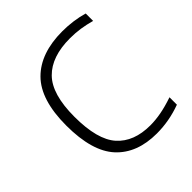

<svg xmlns="http://www.w3.org/2000/svg" viewBox="-160 -654 769 769"><g transform="rotate(-45 225.0 -269.0)"><path d="M291.5 9Q179.5 9 118.2 -57.5Q57 -124 57 -270Q57 -416 123 -482.2Q189 -548.5 313 -548.5Q342.5 -548.5 372.5 -544.5Q402.5 -540.5 429.5 -532.5V-490.5Q401 -498.5 372.8 -502.8Q344.5 -507 315 -507Q210.5 -507 157.8 -453.2Q105 -399.5 105 -272Q105 -142 154 -87.2Q203 -32.5 296 -32.5Q325 -32.5 357.5 -38.5Q390 -44.5 429.5 -58V-16Q361.5 9 291.5 9Z"/></g></svg>

Font: Encode Sans SemiExpanded SemiExpanded ExtraLight
Style: Regular
Weight: 200
Width: 6
Designer: Multiple Designers
Foundry: Impallari Type
Version: Version 3.000; ttfautohint (v1.8.3) -l 8 -r 50 -G 200 -x 14 